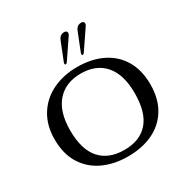

<svg xmlns="http://www.w3.org/2000/svg" viewBox="-204 -1097 1247 1282"><g transform="rotate(-30 419.0 -456.5)"><path d="M50 -334Q50 -441 98.5 -519Q147 -597 231.5 -637.5Q316 -678 420 -678Q531 -678 614 -637.5Q697 -597 742.5 -519.5Q788 -442 788 -334Q788 -222 740.5 -144.5Q693 -67 610 -28.5Q527 10 420 10Q314 10 230.5 -28.5Q147 -67 98.5 -144Q50 -221 50 -334ZM668 -334Q668 -479 603 -553.5Q538 -628 420 -628Q303 -628 236.5 -552.5Q170 -477 170 -334Q170 -186 235 -113Q300 -40 420 -40Q540 -40 604 -113Q668 -186 668 -334ZM491 -748 545 -884Q553 -904 565 -912.5Q577 -921 593 -921Q608 -921 613 -910.5Q618 -900 608 -885L509 -739Q502 -729 495 -729Q490 -729 489 -734.5Q488 -740 491 -748ZM361 -750 415 -886Q423 -906 435 -914.5Q447 -923 463 -923Q478 -923 483 -912.5Q488 -902 478 -887L379 -741Q372 -731 365 -731Q360 -731 359 -736.5Q358 -742 361 -750Z"/></g></svg>

Font: Raigarh
Style: Regular
Weight: 400
Designer: jaikishan Patel
Foundry: MagicType
Version: Version 1.000;FEAKit 1.0